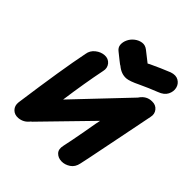

<svg xmlns="http://www.w3.org/2000/svg" viewBox="-195 -838 969 969"><g transform="rotate(45 289.0 -354.0)"><path d="M91 2Q126 -1 148 -30Q155 -35 161 -42L393 -280Q390 -270 376 -188Q361 -105 351 -60Q344 -30 359.5 -14Q375 2 399.5 2.5Q424 3 446.5 -12Q469 -27 475 -58Q480 -78 511 -234Q542 -390 559 -474Q565 -499 550 -517.5Q535 -536 509 -535Q471 -535 447 -501L446 -499L185 -224Q204 -361 226 -469Q232 -494 217 -513Q201 -532 175.5 -530.5Q150 -529 128 -511.5Q106 -494 102 -467Q74 -330 36 -55Q33 -29 49 -12.5Q65 4 91 2ZM336 -525Q358 -527 403 -549Q450 -571 496 -589Q529 -601 540.5 -624Q552 -647 546.5 -669.5Q541 -692 521 -703.5Q501 -715 472 -705Q422 -685 369 -660L358 -654Q307 -694 302 -698Q284 -712 264 -709Q244 -706 227 -693Q210 -680 201 -661Q192 -642 193.5 -623.5Q195 -605 213 -592L248 -564Q268 -548 269 -549Q301 -522 336 -525Z"/></g></svg>

Font: Balsamiq Sans
Style: Bold Italic
Weight: 700
Italic angle: -12°
Designer: Michael Angeles
Foundry: Balsamiq SRL
Version: Version 1.020; ttfautohint (v1.8.4.7-5d5b);gftools[0.9.26]